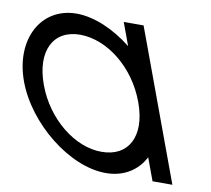

<svg xmlns="http://www.w3.org/2000/svg" viewBox="-174 -662 839 762"><g transform="rotate(10 245.5 -281.5)"><path d="M-83.6 -281C-142.6 -441 -68.6 -582 75 -583C147.6 -583 228.7 -547.1 298.8 -491.3L279.8 -543L265 -583H345L359.8 -543L455 -284.8L456.4 -281L552.6 -20L567.4 20H487.4L472.6 -20L453.9 -70.8C425.2 -15.1 370.7 20.5 297.4 20C152.4 20 -25 -122 -83.6 -281ZM-3.6 -281C43.9 -152 160.2 -59 267.9 -60C375.6 -60 424.1 -148.8 378.1 -276.3L376.4 -281C328.4 -411 214.9 -502 104.5 -503C-4.5 -503 -51.6 -411 -3.6 -281Z"/></g></svg>

Font: Nordica Plus
Style: NordicaClassicLightOpObl
Weight: 300
Version: Version 1.01